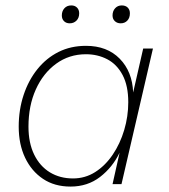

<svg xmlns="http://www.w3.org/2000/svg" viewBox="-20 -679 622 708"><path d="M240 9Q181 9 138.5 -19.5Q96 -48 72.5 -97.5Q49 -147 49 -212Q49 -274 67 -328.5Q85 -383 118 -424Q151 -465 196 -487.5Q241 -510 297 -510Q375 -510 421.5 -462.5Q468 -415 471 -338L508 -500H544L428 0H395L421 -116Q395 -62 349 -26.5Q303 9 240 9ZM249 -21Q294 -21 331 -44.5Q368 -68 395.5 -108.5Q423 -149 438 -199.5Q453 -250 453 -302Q453 -363 432 -402.5Q411 -442 375.5 -460.5Q340 -479 297 -479Q235 -479 187 -444Q139 -409 112 -349Q85 -289 85 -212Q85 -152 106 -109Q127 -66 164 -43.5Q201 -21 249 -21ZM425 -593Q412 -593 403.5 -601Q395 -609 395 -622Q395 -638 404.5 -648.5Q414 -659 429 -659Q443 -659 451 -651Q459 -643 459 -630Q459 -613 449.5 -603Q440 -593 425 -593ZM237 -593Q224 -593 216 -601Q208 -609 208 -622Q208 -638 217.5 -648.5Q227 -659 243 -659Q256 -659 264 -651Q272 -643 272 -630Q272 -613 262 -603Q252 -593 237 -593Z"/></svg>

Font: Kantumruy Pro ExtraLight
Style: Italic
Weight: 250
Italic angle: -13°
Version: Version 1.002